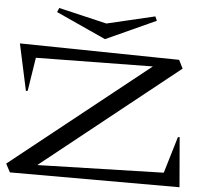

<svg xmlns="http://www.w3.org/2000/svg" viewBox="-55 -851 943 908"><g transform="rotate(5 417.0 -397.5)"><path d="M24.9 0 3.9 -40 654.8 -558.1 100.1 -550.8 75.2 -392.1 66.9 -390.1 19 -611.8 775.9 -600.1 795.9 -560.1 150.9 -45.9 750 -62 801.8 -234.9 810.1 -236.8 830.1 0ZM181.2 -774.9 189.9 -794.9 418 -741.2 646 -794.9 654.8 -774.9 418 -667Z"/></g></svg>

Font: Halibut Exp
Style: Regular
Weight: 400
Width: 7
Designer: Matteo Maggi
Foundry: Collletttivo
Version: Version 3.080 | FøM Fix